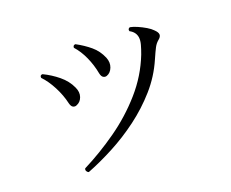

<svg xmlns="http://www.w3.org/2000/svg" viewBox="-108 -850 1216 1011"><g transform="rotate(-20 500.0 -344.5)"><path d="M231 -16Q223 -19 219.5 -26.5Q216 -34 220 -41Q319 -91 414 -158Q509 -225 585 -311.5Q661 -398 702 -503Q712 -530 718 -552Q724 -574 722 -591Q718 -623 686 -640Q681 -654 695 -659Q712 -656 735 -646Q758 -636 779 -623.5Q800 -611 811 -599Q829 -582 829 -569Q829 -556 812 -543Q798 -531 788.5 -513Q779 -495 761 -454Q725 -371 665 -303Q605 -235 532 -180.5Q459 -126 381 -85Q303 -44 231 -16ZM290 -368Q281 -364 271 -368.5Q261 -373 256 -392Q245 -441 220 -489Q195 -537 165 -568Q163 -584 178 -584Q222 -563 260.5 -531.5Q299 -500 318 -458Q332 -428 323 -402.5Q314 -377 290 -368ZM494 -460Q484 -456 474 -461.5Q464 -467 460 -486Q451 -535 430.5 -580.5Q410 -626 381 -658Q381 -673 395 -673Q438 -650 472 -621.5Q506 -593 524 -550Q536 -520 526 -494Q516 -468 494 -460Z"/></g></svg>

Font: Zen Old Mincho
Style: Regular
Weight: 400
Designer: Yoshimichi Ohira
Foundry: Positype
Version: Version 1.001